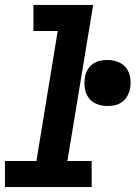

<svg xmlns="http://www.w3.org/2000/svg" viewBox="-33 -755 553 775"><path d="M-13 0V-105H114L200 -630H102V-735H343L239 -105H337V0ZM401 -327Q378 -327 358 -335Q338 -343 325.5 -359.5Q313 -376 309.5 -398Q306 -420 310 -443Q312 -458 320 -472.5Q328 -487 341 -496.5Q354 -506 369.5 -509.5Q385 -513 401 -513Q423 -513 443.5 -505Q464 -497 476.5 -480.5Q489 -464 492.5 -442Q496 -420 492 -397Q489 -382 481 -367.5Q473 -353 460 -343.5Q447 -334 431.5 -330.5Q416 -327 401 -327Z"/></svg>

Font: Iosevka Curly Slab XBdObl
Style: Regular
Weight: 800
Italic angle: -9°
Monospace: yes
Designer: Belleve Invis
Foundry: Belleve Invis
Version: Version 11.1.0; ttfautohint (v1.8.3)